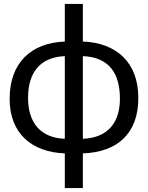

<svg xmlns="http://www.w3.org/2000/svg" viewBox="-20 -770 757 982"><path d="M311.5 191.9H403.8V14.6C582 7.8 687.5 -87.9 687.5 -269C687.5 -450.7 575.7 -550.8 403.8 -557.6V-750H311.5V-557.6C137.2 -550.8 29.3 -447.3 29.3 -264.6C29.3 -88.4 140.6 7.8 311.5 14.6ZM311.5 -60.1C180.7 -65.4 123.5 -149.4 123.5 -269C123.5 -393.6 180.2 -477.5 311.5 -482.9ZM403.8 -60.1V-482.9C540.5 -477.5 593.3 -392.1 593.3 -264.6C593.3 -144.5 533.2 -65.4 403.8 -60.1Z"/></svg>

Font: Winston
Style: Regular
Weight: 400
Designer: Vernon Adams, Kim Jin-seong, David Berlow, Cristiano Sobral
Foundry: The Winston Project Authors
Version: Version 3.004